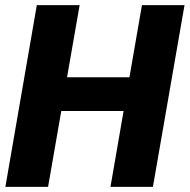

<svg xmlns="http://www.w3.org/2000/svg" viewBox="-20 -731 742 751"><path d="M578.1 0H412.1L463.4 -296.9H219.7L168 0H1L124 -710.9H291.5L242.2 -428.7H486.3L535.2 -710.9H701.7Z"/></svg>

Font: TypoPRO Roboto
Style: Italic
Weight: 900
Italic angle: -12°
Designer: Google
Version: Version 2.136; 2016